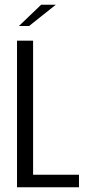

<svg xmlns="http://www.w3.org/2000/svg" viewBox="-20 -792 368 812"><path d="M52 -620H120V-53H314V0H52ZM60 -682 154 -772H216L103 -682Z"/></svg>

Font: Smooch Sans Thin Medium
Style: Regular
Weight: 500
Version: Version 1.010